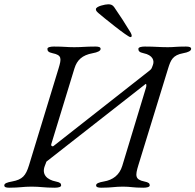

<svg xmlns="http://www.w3.org/2000/svg" viewBox="-40 -870 911 895"><path d="M568 -697C572 -697 574 -700 574 -703C574 -707 572 -713 569 -718C545 -758 519 -798 492 -837C485 -847 476 -850 465 -850C451 -850 407 -841 407 -827C407 -820 411 -816 420 -808C436 -794 555 -697 568 -697ZM3 5C53 5 66 0 107 0C149 0 165 5 215 5C231 5 245 2 245 -6C245 -15 240 -20 220 -24C180 -32 153 -56 169 -97L174 -110C176 -118 179 -119 182 -121L638 -478C643 -482 643 -470 641 -463L530 -97C517 -54 486 -31 444 -24C421 -20 408 -15 408 -6C408 2 416 5 432 5C482 5 494 0 533 0C570 0 578 5 628 5C644 5 658 2 658 -6C658 -15 653 -20 633 -24C589 -33 590 -51 605 -100L744 -552C756 -590 765 -613 814 -622C837 -626 851 -633 851 -642C851 -650 843 -653 827 -653C777 -653 775 -650 742 -650C700 -650 685 -653 635 -653C619 -653 605 -650 605 -642C605 -633 609 -626 629 -622C673 -613 680 -587 673 -568L669 -557C666 -548 661 -544 657 -541L209 -189C208 -188 206 -188 205 -188C201 -188 197 -192 199 -198L307 -551C319 -590 343 -613 392 -622C415 -626 429 -633 429 -642C429 -650 421 -653 405 -653C355 -653 345 -650 306 -650C269 -650 261 -653 211 -653C195 -653 181 -650 181 -642C181 -633 185 -626 205 -622C249 -613 247 -597 233 -551L95 -99C80 -51 65 -33 16 -24C-7 -20 -20 -15 -20 -6C-20 2 -13 5 3 5Z"/></svg>

Font: EB Garamond
Style: Italic
Weight: 400
Italic angle: -17.2°
Designer: Georg Duffner and Octavio Pardo
Foundry: Georg Duffner
Version: Version 1.000;PS 001.000;hotconv 1.0.88;makeotf.lib2.5.64775